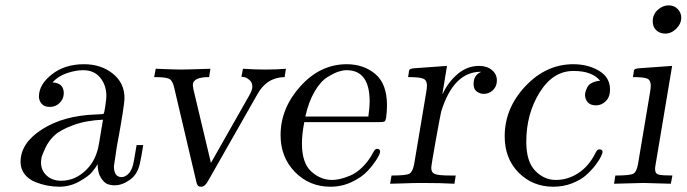

<svg xmlns="http://www.w3.org/2000/svg" viewBox="-20 -689 2575 720"><path d="M57.1 -82Q57.1 -152.8 138.2 -204.3Q219.2 -255.9 340.8 -259.8Q365.7 -260.7 368.2 -262.2Q371.1 -264.2 375 -292Q378.9 -319.8 378.9 -329.1Q378.9 -369.1 356 -397.5Q333 -425.8 292 -425.8Q264.2 -425.8 231.2 -414.8Q198.2 -403.8 176.8 -379.9Q218.8 -377.9 219.2 -339.8Q219.2 -318.8 204.1 -303.5Q189 -288.1 167 -288.1Q146 -288.1 136 -300Q126 -312 126 -327.1Q126 -372.1 174.6 -410.2Q223.1 -448.2 294.9 -448.2Q358.9 -448.2 402.8 -413.1Q446.8 -377.9 446.8 -321.8Q446.8 -293 418 -138.2L407.2 -65.9Q407.2 -24.9 436 -24.9Q448.2 -24.9 460.2 -35.9Q472.2 -46.9 478 -67.9Q481.9 -80.1 492.2 -145H517.1Q509.3 -96.2 506.8 -86.9Q499 -38.1 469 -16.1Q439 5.9 410.2 5.9Q396 5.9 383.5 1.5Q371.1 -2.9 358.6 -22Q346.2 -41 346.2 -73.2Q338.4 -60.1 325.2 -43.9Q312 -27.8 277.1 -8.3Q242.2 11.2 202.1 11.2Q181.2 11.2 158.7 7.1Q136.2 2.9 112.1 -6.6Q87.9 -16.1 72.5 -35.6Q57.1 -55.2 57.1 -82ZM133.8 -80.1Q133.8 -50.3 154.8 -30.8Q175.8 -11.2 209 -11.2Q262.2 -11.2 303.2 -51.8Q341.3 -88.9 351.1 -149.9L366.2 -240.2Q301.3 -237.3 253.2 -219.2Q205.1 -201.2 183.6 -180.7Q162.1 -160.2 149.7 -133.5Q137.2 -106.9 135.5 -96.4Q133.8 -85.9 133.8 -80.1Z M558.1 -399.9 564 -431.2Q635.7 -428.2 658.9 -428.2Q682.1 -428.2 769 -431.2Q768.1 -426.3 766.6 -415.5Q765.1 -404.8 764.2 -399.9Q703.1 -399.9 703.1 -370.1Q703.1 -369.1 704.1 -362.5Q705.1 -356 705.1 -355L771 -78.1L914.1 -330.1Q926.3 -351.1 926.3 -363.8Q926.3 -379.9 915.8 -388.9Q905.3 -397.9 897.7 -399.4Q890.1 -400.9 885.3 -400.9L891.1 -431.2Q933.1 -428.2 977.1 -428.2Q1018.1 -428.2 1052.2 -431.2L1047.4 -399.9Q979.5 -398.9 944.3 -334L759.3 -8.8Q748 11.2 734.4 11.2Q729.5 11.2 726.3 10Q723.1 8.8 720.7 4.9Q718.3 1 717.8 -1Q717.3 -2.9 715.3 -11.2L633.3 -359.9Q627.4 -386.7 614.7 -393.3Q602.1 -399.9 558.1 -399.9Z M1032.2 -182.1Q1032.2 -283.2 1106.7 -365.7Q1181.2 -448.2 1280.3 -448.2Q1343.3 -448.2 1387.2 -411.6Q1431.2 -375 1431.2 -293.9Q1431.2 -272 1428.2 -250Q1426.3 -235.8 1421.6 -233.4Q1417 -231 1399.4 -231H1121.1Q1112.3 -186 1112.3 -150.9Q1112.3 -77.6 1147.2 -45.9Q1182.1 -14.2 1225.1 -14.2Q1238.3 -14.2 1254.2 -17.6Q1270 -21 1293.2 -30.5Q1316.4 -40 1339.4 -62.5Q1362.3 -85 1379.4 -117.2Q1386.2 -131.3 1394 -130.9Q1405.3 -130.9 1405.3 -120.1Q1405.3 -112.3 1392.8 -92Q1380.4 -71.8 1358.9 -48.3Q1337.4 -24.9 1299.8 -6.8Q1262.2 11.2 1219.2 11.2Q1140.1 11.2 1086.2 -43.9Q1032.2 -99.1 1032.2 -182.1ZM1125 -252H1361.3Q1366.2 -286.1 1366.2 -308.1Q1366.2 -425.8 1279.8 -425.8Q1279.8 -425.8 1279.3 -425.8Q1266.1 -425.8 1249.3 -420.4Q1232.4 -415 1207.3 -399.4Q1182.1 -383.8 1159.7 -345.5Q1137.2 -307.1 1125 -252Z M1442.9 0 1448.2 -30.8H1449.2Q1503.4 -30.8 1515.6 -37.8Q1527.8 -44.9 1533.2 -74.2L1578.1 -341.8Q1581.1 -359.9 1581.1 -368.2Q1581.1 -388.2 1567.1 -394Q1553.2 -399.9 1510.3 -399.9Q1510.3 -400.9 1512.2 -411.9Q1514.2 -422.9 1514.2 -424.8Q1515.1 -431.6 1534.2 -433.1L1656.2 -441.9L1639.2 -337.9L1640.1 -336.9Q1660.2 -380.9 1696 -411.4Q1731.9 -441.9 1776.9 -441.9Q1805.7 -441.9 1824.5 -426.5Q1843.3 -411.1 1843.3 -387.2Q1843.3 -365.2 1828.6 -351.1Q1814 -336.9 1793.9 -336.9Q1780.8 -336.9 1768.3 -345.5Q1755.9 -354 1755.9 -374Q1755.9 -407.2 1783.2 -418.9V-419.9Q1680.2 -419.9 1634.3 -270Q1630.4 -252.9 1613.8 -160.9Q1597.2 -68.8 1597.2 -59.1Q1597.2 -42 1611.1 -36.4Q1625 -30.8 1669.9 -30.8H1689Q1688 -25.9 1686.5 -15.4Q1685.1 -4.9 1684.1 0Q1636.2 -2.9 1558.1 -2.9Q1544.9 -2.9 1525.9 -2.4Q1506.8 -2 1481.9 -1Q1457 0 1442.9 0Z M1872.6 -178.2Q1872.6 -283.2 1950.2 -365.7Q2027.8 -448.2 2129.9 -448.2Q2185.1 -448.2 2226.3 -423.6Q2267.6 -398.9 2267.6 -353Q2267.6 -325.2 2251.7 -309.6Q2235.8 -293.9 2214.8 -293.9Q2193.8 -293.9 2183.8 -305.9Q2173.8 -317.9 2173.8 -333Q2173.8 -338.9 2175.8 -345.5Q2177.7 -352.1 2182.6 -362.1Q2187.5 -372.1 2200.2 -378.4Q2212.9 -384.8 2230.5 -386.2Q2200.2 -422.9 2131.8 -422.9Q2130.9 -422.9 2129.9 -422.9Q2053.7 -422.9 2003.7 -342.5Q1953.6 -262.2 1953.6 -157.2Q1953.6 -83 1987.1 -48.6Q2020.5 -14.2 2064.5 -14.2Q2109.4 -14.2 2148.9 -40Q2188.5 -65.9 2212.9 -115.2Q2219.7 -129.4 2227.5 -128.9Q2239.7 -128.9 2239.7 -119.1Q2239.7 -115.2 2233.6 -102.1Q2227.5 -88.9 2212.6 -69.3Q2197.8 -49.8 2177.7 -32Q2157.7 -14.2 2125.2 -1.5Q2092.8 11.2 2054.7 11.2Q1977.5 11.2 1925 -41.5Q1872.6 -94.2 1872.6 -178.2Z M2282.7 0 2287.6 -30.8H2288.6Q2342.8 -30.8 2355.2 -37.8Q2367.7 -44.9 2372.6 -74.2L2417.5 -341.8Q2420.4 -359.9 2420.4 -368.2Q2420.4 -388.2 2407.5 -394Q2394.5 -399.9 2353.5 -399.9Q2353.5 -400.9 2355.5 -411.9Q2357.4 -422.9 2357.4 -424.8Q2358.4 -431.6 2377.4 -433.1L2500.5 -441.9L2439.5 -78.1Q2436.5 -62 2436.5 -55.2Q2436.5 -38.1 2449.5 -34.4Q2462.4 -30.8 2501.5 -30.8L2495.6 0Q2411.6 -2.9 2392.6 -2.9Q2378.9 -2.9 2282.7 0ZM2427.7 -608.9Q2427.7 -634.8 2446.5 -651.9Q2465.3 -668.9 2487.3 -668.9Q2508.3 -668.9 2521.5 -655Q2534.7 -641.1 2534.7 -623Q2534.7 -600.1 2516.1 -581.5Q2497.6 -563 2474.6 -563Q2454.6 -563 2441.2 -575.4Q2427.7 -587.9 2427.7 -608.9Z"/></svg>

Font: CMU Serif Extra
Style: RomanSlanted
Weight: 500
Italic angle: -9.46001°
Version: Version 0.7.0